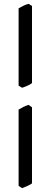

<svg xmlns="http://www.w3.org/2000/svg" viewBox="-20 -770 265 1002"><path d="M147 -336.4Q138.2 -329.1 122.3 -322.3Q106.4 -315.4 95.2 -312L77.1 -323.2V-726.6Q90.3 -733.9 102.8 -740.2Q115.2 -746.6 129.4 -750L147 -738.8ZM147 187Q138.2 193.8 122.3 200.9Q106.4 208 95.2 211.9L77.1 199.7V-198.2Q90.3 -206.1 102.8 -212.2Q115.2 -218.3 129.4 -222.7L147 -210Z"/></svg>

Font: Dai Banna SIL
Style: Regular
Weight: 400
Designer: Victor Gaultney
Foundry: SIL International
Version: Version 4.000